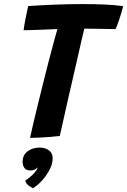

<svg xmlns="http://www.w3.org/2000/svg" viewBox="-20 -688 641 968"><path d="M99 -535.5Q100 -545.5 103 -563.2Q106 -581 110 -600.5Q114 -620 117.5 -635.8Q121 -651.5 122.5 -657.5Q180.5 -661.5 253.5 -664.5Q326.5 -667.5 400.5 -667.5Q456 -667.5 507.5 -665.2Q559 -663 601 -657Q592 -621.5 581.2 -589.8Q570.5 -558 562.5 -541.5Q552.5 -541.5 533.5 -541.8Q514.5 -542 491 -542.5Q467.5 -543 444.8 -543.2Q422 -543.5 405 -543.5Q400.5 -525 392 -488.5Q383.5 -452 372.8 -404.2Q362 -356.5 349.8 -304Q337.5 -251.5 326 -200.8Q314.5 -150 305 -107.5Q295.5 -65 289.2 -37Q283 -9 281.5 -2.5Q263 0 234.2 2.2Q205.5 4.5 177 5.8Q148.5 7 131.5 7Q138 -22.5 148 -66Q158 -109.5 170.8 -160.8Q183.5 -212 196.8 -265.8Q210 -319.5 223.2 -370.5Q236.5 -421.5 248 -464Q254 -487 259.5 -506.5Q265 -526 269.5 -541.5Q251 -540.5 229 -539.8Q207 -539 184 -538Q161 -537 139 -536.5Q117 -536 99 -535.5ZM146 261Q141.5 259 127 249.5Q112.5 240 107 222.5Q117 216.5 131.2 204.8Q145.5 193 156.5 180Q167.5 167 168.5 159Q169 157 169 155.5Q164.5 162 155.5 166.8Q146.5 171.5 132 171.5Q112.5 171.5 103.2 158.8Q94 146 94 128Q94 94 119 75Q144 56 180.5 56Q206.5 56 226 69.5Q245.5 83 245.5 110Q245.5 136.5 231 165.5Q216.5 194.5 194 220Q171.5 245.5 146 261Z"/></svg>

Font: Grandstander Thin SemiBold
Style: Italic
Weight: 600
Italic angle: -15°
Version: Version 1.200